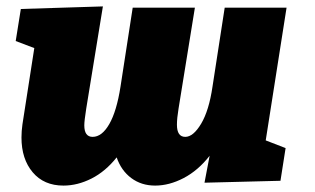

<svg xmlns="http://www.w3.org/2000/svg" viewBox="-20 -564 982 599"><path d="M874 -540 809 -126 871 -102 855 0 618 6 634 -78Q598 -32 553 -8.5Q508 15 464 15Q421 15 389.5 -8.5Q358 -32 344 -73Q309 -29 265.5 -7Q222 15 178 15Q117 15 82 -26.5Q47 -68 47 -135Q47 -155 50 -176L87 -414L29 -436L45 -536L301 -544L249 -225Q243 -187 243 -173Q243 -137 269 -137Q298 -137 321 -177Q344 -217 356 -294L394 -540H588L537 -225Q532 -195 532 -175Q532 -137 558 -137Q583 -137 607.5 -178Q632 -219 643 -294L681 -540Z"/></svg>

Font: Bitter Pro Black
Style: Italic
Weight: 900
Italic angle: -9°
Designer: Sol Matas, and Bitter project Authors
Foundry: Sol Matas
Version: Version 1.010